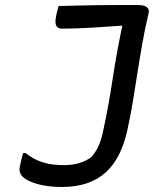

<svg xmlns="http://www.w3.org/2000/svg" viewBox="-20 -724 640 764"><path d="M234 -67Q268 -67 295 -75Q322 -83 345 -100Q357 -115 366 -131Q375 -147 381.5 -167.5Q388 -188 393 -215Q404 -266 413 -317Q422 -368 430 -421Q438 -474 448.5 -530Q459 -586 472 -647L482 -607L452 -635L495 -624Q452 -621 415 -618.5Q378 -616 346 -614Q314 -612 284.5 -611Q255 -610 227 -610Q217 -610 210.5 -614.5Q204 -619 202 -627Q200 -635 201 -645Q203 -660 206 -673.5Q209 -687 213 -700Q254 -701 294 -702Q334 -703 372.5 -703.5Q411 -704 450.5 -704Q490 -704 529 -704Q546 -704 556 -700Q566 -696 570 -688.5Q574 -681 571 -670Q557 -611 546.5 -552Q536 -493 527 -434.5Q518 -376 508.5 -318.5Q499 -261 486 -203Q474 -149 452.5 -107Q431 -65 399.5 -37Q368 -9 325 5.5Q282 20 226 20Q186 20 154.5 14Q123 8 101 -1.5Q79 -11 68 -23Q64 -28 61.5 -33Q59 -38 58 -45Q57 -52 59 -61Q62 -76 65 -89Q68 -102 72 -115H82Q105 -97 127 -87Q149 -77 175 -72Q201 -67 234 -67Z"/></svg>

Font: Rec Mono Semicasual
Style: Italic
Weight: 400
Italic angle: -10°
Version: Version 1.085; ttfautohint (v1.8.4.7-5d5b)